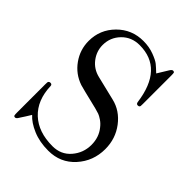

<svg xmlns="http://www.w3.org/2000/svg" viewBox="-204 -823 963 963"><g transform="rotate(45 277.5 -341.5)"><path d="M56 -2V-202Q56 -213 56.5 -217Q57 -221 60 -224Q63 -227 69 -227Q80 -227 81 -217Q84 -118 143 -63Q201 -9 301 -9Q361 -9 398 -52Q435 -95 435 -152Q435 -206 404 -244Q391 -261 374.5 -272Q358 -283 348 -286.5Q338 -290 319 -295Q195 -325 187 -328Q128 -348 92 -398.5Q56 -449 56 -511Q56 -591 112.5 -648Q169 -705 251 -705Q292 -705 326.5 -692Q361 -679 375 -667.5Q389 -656 411 -635L446 -692Q454 -705 461 -705Q469 -705 470.5 -700.5Q472 -696 472 -681V-480Q472 -469 471.5 -465Q471 -461 468 -458.5Q465 -456 459 -456Q449 -456 447 -468Q419 -677 252 -677Q195 -677 157.5 -638.5Q120 -600 120 -546Q120 -502 147.5 -466Q175 -430 221 -419L349 -388Q413 -373 456 -316.5Q499 -260 499 -186Q499 -101 443.5 -39.5Q388 22 302 22Q240 22 192 1.5Q144 -19 118 -48Q98 -15 85 4L82 9Q74 22 67 22Q59 22 57.5 17Q56 12 56 -2Z"/></g></svg>

Font: CMU Serif
Style: Roman
Weight: 500
Version: Version 0.7.0